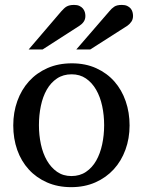

<svg xmlns="http://www.w3.org/2000/svg" viewBox="-20 -753 584 785"><path d="M405.8 -241.2Q405.8 -282.2 397.7 -319.8Q389.6 -357.4 373 -386.2Q356.4 -415 331.5 -432.1Q306.6 -449.2 272.9 -449.2Q238.3 -449.2 212.9 -432.1Q187.5 -415 171.1 -386.2Q154.8 -357.4 147 -319.8Q139.2 -282.2 139.2 -241.2Q139.2 -200.7 147.2 -163.1Q155.3 -125.5 171.9 -96.7Q188.5 -67.9 213.4 -50.5Q238.3 -33.2 272 -33.2Q306.2 -33.2 331.5 -50.3Q356.9 -67.4 373.3 -96.2Q389.6 -125 397.7 -162.6Q405.8 -200.2 405.8 -241.2ZM509.8 -240.2Q509.8 -187 492.9 -140.9Q476.1 -94.7 445.1 -60.8Q414.1 -26.9 369.9 -7.3Q325.7 12.2 271 12.2Q216.3 12.2 172.4 -7.1Q128.4 -26.4 97.7 -60.1Q66.9 -93.8 50.5 -139.9Q34.2 -186 34.2 -240.2Q34.2 -293.5 50.8 -339.8Q67.4 -386.2 98.6 -420.7Q129.9 -455.1 174.1 -474.6Q218.3 -494.1 273.9 -494.1Q329.6 -494.1 373.5 -474.1Q417.5 -454.1 447.8 -419.7Q478 -385.3 493.9 -339.1Q509.8 -293 509.8 -240.2ZM329.1 -688Q329.1 -674.3 322.5 -664.6Q315.9 -654.8 305.2 -647.9L154.3 -550.8H97.2L230 -706.1Q235.8 -712.4 241 -717.5Q246.1 -722.7 252 -726.1Q257.8 -729.5 265.4 -731.2Q272.9 -732.9 283.2 -732.9Q295.9 -732.9 304.7 -728.8Q313.5 -724.6 318.8 -718.3Q324.2 -711.9 326.7 -703.9Q329.1 -695.8 329.1 -688ZM523.9 -688Q523.9 -674.3 517.3 -664.6Q510.7 -654.8 501 -647.9L349.1 -550.8H292L426.3 -706.1Q436.5 -718.8 447.3 -725.8Q458 -732.9 478 -732.9Q491.2 -732.9 500 -728.8Q508.8 -724.6 514.2 -718.3Q519.5 -711.9 521.7 -703.9Q523.9 -695.8 523.9 -688Z"/></svg>

Font: Charis SIL Eur
Style: Regular
Weight: 400
Foundry: SIL International
Version: Version 5.000